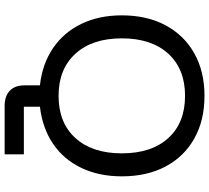

<svg xmlns="http://www.w3.org/2000/svg" viewBox="-56 -668 880 807"><g transform="rotate(90 383.5 -265.0)"><path d="M425.8 155Q384.2 155 361.7 133.3Q339.2 111.7 339.2 70.8V6.7Q249.2 -3.3 182.9 -48.3Q116.7 -93.3 80.8 -167.5Q45 -241.7 45 -337.5Q45 -443.3 86.7 -521.2Q128.3 -599.2 204.6 -642.1Q280.8 -685 383.3 -685Q486.7 -685 562.9 -642.1Q639.2 -599.2 680.4 -521.2Q721.7 -443.3 721.7 -337.5Q721.7 -241.7 686.2 -167.5Q650.8 -93.3 585.4 -48.8Q520 -4.2 429.2 6.7V74.2H629.2V155ZM383.3 -71.7Q496.7 -71.7 560.8 -142.5Q625 -213.3 625 -337.5Q625 -462.5 560.8 -532.9Q496.7 -603.3 383.3 -603.3Q270.8 -603.3 206.3 -532.9Q141.7 -462.5 141.7 -337.5Q141.7 -213.3 206.3 -142.5Q270.8 -71.7 383.3 -71.7Z"/></g></svg>

Font: Funnel Display
Style: Regular
Weight: 400
Designer: NORD ID, Kristian Moeller
Foundry: Dicotype
Version: Version 1.000